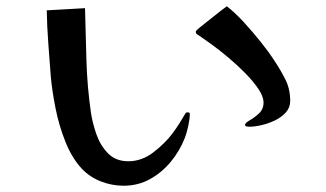

<svg xmlns="http://www.w3.org/2000/svg" viewBox="-20 -616 1040 612"><path d="M585 -253Q585 -258 578 -258Q574 -258 572 -256Q562 -239 552 -223Q542 -207 530 -191Q506 -159 469 -130.5Q432 -102 389 -102Q349 -102 324.5 -127Q300 -152 287.5 -187.5Q275 -223 270 -256Q258 -339 255.5 -423Q253 -507 251 -590L129 -583Q130 -530 134 -477Q138 -424 142 -371Q146 -327 157 -271Q168 -215 189 -163Q210 -111 241 -78Q267 -51 302 -37.5Q337 -24 374 -24Q420 -24 458 -45Q496 -66 524.5 -100.5Q553 -135 569 -176Q575 -191 580 -214Q585 -237 585 -253ZM905 -294Q905 -332 890 -362Q875 -392 855 -422Q837 -450 811 -482.5Q785 -515 757 -545.5Q729 -576 703 -596Q681 -580 659 -562Q637 -544 615 -527Q614 -526 609 -521.5Q604 -517 604 -516Q604 -510 607 -507.5Q610 -505 614 -503Q629 -493 654.5 -474.5Q680 -456 708.5 -432Q737 -408 762.5 -382Q788 -356 804 -332Q820 -308 820 -289Q820 -268 805.5 -254.5Q791 -241 776 -232.5Q761 -224 761 -218Q761 -214 766.5 -213Q772 -212 774 -212Q791 -212 813 -217Q835 -222 856 -232Q877 -242 891 -257.5Q905 -273 905 -294Z"/></svg>

Font: UoqMunThenKhung
Style: Regular
Weight: 400
Designer: Font-Kai, 金井和夫, 宇文滿月
Foundry: Kazuo Kanai, Moonlit Owen
Version: Version 1.197